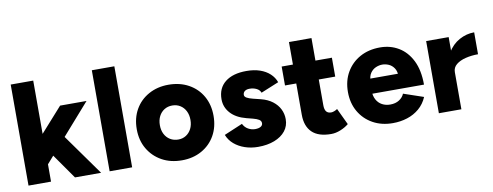

<svg xmlns="http://www.w3.org/2000/svg" viewBox="-60 -999 3362 1310"><g transform="rotate(-10 1620.5 -344.0)"><path d="M199 -111 107 -219 358 -500H541ZM51 0V-700H207V0ZM373 0 218 -221 320 -328 554 0Z M613 0V-700H769V0Z M1113 12Q1034 12 974 -21.5Q914 -55 879.5 -114Q845 -173 845 -250Q845 -327 878.5 -386Q912 -445 972.5 -478.5Q1033 -512 1110 -512Q1189 -512 1249.5 -478.5Q1310 -445 1343.5 -386Q1377 -327 1377 -250Q1377 -173 1343.5 -114Q1310 -55 1250 -21.5Q1190 12 1113 12ZM1113 -132Q1143 -132 1166.5 -147Q1190 -162 1203.5 -188.5Q1217 -215 1217 -250Q1217 -285 1203.5 -311.5Q1190 -338 1166 -353Q1142 -368 1111 -368Q1080 -368 1056 -353Q1032 -338 1018.5 -311.5Q1005 -285 1005 -250Q1005 -215 1018.5 -188.5Q1032 -162 1056.5 -147Q1081 -132 1113 -132Z M1641 12Q1592 12 1549.5 -2.5Q1507 -17 1476 -43.5Q1445 -70 1430 -108L1558 -162Q1571 -136 1594 -123.5Q1617 -111 1641 -111Q1666 -111 1680 -119.5Q1694 -128 1694 -143Q1694 -159 1679.5 -168Q1665 -177 1638 -184L1595 -195Q1525 -213 1487.5 -254.5Q1450 -296 1450 -351Q1450 -428 1503 -470Q1556 -512 1650 -512Q1703 -512 1743.5 -498Q1784 -484 1811.5 -458.5Q1839 -433 1851 -399L1727 -348Q1720 -368 1698.5 -378.5Q1677 -389 1651 -389Q1629 -389 1617 -379.5Q1605 -370 1605 -354Q1605 -342 1619.5 -333.5Q1634 -325 1662 -318L1715 -305Q1762 -293 1794 -268.5Q1826 -244 1842 -211.5Q1858 -179 1858 -142Q1858 -95 1830.5 -60.5Q1803 -26 1754 -7Q1705 12 1641 12Z M2147 12Q2058 12 2014.5 -30.5Q1971 -73 1971 -152V-656H2127V-191Q2127 -161 2138 -147Q2149 -133 2172 -133Q2181 -133 2193 -137.5Q2205 -142 2215 -149L2269 -35Q2245 -15 2211.5 -1.5Q2178 12 2147 12ZM1893 -369V-500H2241V-369Z M2574 12Q2496 12 2436 -21.5Q2376 -55 2342 -114Q2308 -173 2308 -250Q2308 -328 2342.5 -387Q2377 -446 2437 -479Q2497 -512 2576 -512Q2647 -512 2704 -478Q2761 -444 2794.5 -377Q2828 -310 2828 -210H2452L2469 -229Q2469 -195 2483 -169Q2497 -143 2522 -129.5Q2547 -116 2578 -116Q2615 -116 2640.5 -132.5Q2666 -149 2676 -174L2814 -127Q2794 -80 2757.5 -49Q2721 -18 2674 -3Q2627 12 2574 12ZM2473 -294 2457 -314H2681L2667 -294Q2667 -331 2652 -353Q2637 -375 2615 -384.5Q2593 -394 2571 -394Q2549 -394 2526.5 -384.5Q2504 -375 2488.5 -353Q2473 -331 2473 -294Z M3009 -259Q3009 -340 3041.5 -394Q3074 -448 3123.5 -475Q3173 -502 3227 -502V-350Q3181 -350 3140.5 -340Q3100 -330 3075 -309.5Q3050 -289 3050 -257ZM2894 0V-500H3050V0Z"/></g></svg>

Font: Figtree Light ExtraBold
Style: Regular
Weight: 800
Version: Version 2.001;gftools[0.9.30]